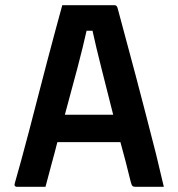

<svg xmlns="http://www.w3.org/2000/svg" viewBox="-20 -723 690 743"><path d="M156 0H45Q41 0 38 -3Q35 -6 37 -13Q47 -47 61.5 -100.5Q76 -154 93 -218Q110 -282 127.5 -351Q145 -420 162.5 -485.5Q180 -551 195 -607.5Q210 -664 221 -703H423Q432 -703 435 -692Q468 -571 505.5 -429Q543 -287 584 -126Q599 -65 614 0H504Q496 0 492.5 -3.5Q489 -7 486 -19Q476 -60 466 -98.5Q456 -137 446 -173H202Q192 -133 180 -90Q168 -47 156 0ZM315 -604Q302 -545 281 -465Q260 -385 231 -279H418Q392 -382 371.5 -463Q351 -544 338 -604Z"/></svg>

Font: Recursive Sn Lnr St SmB
Style: Regular
Weight: 600
Version: Version 1.079;hotconv 1.0.112;makeotfexe 2.5.65598; ttfautoh